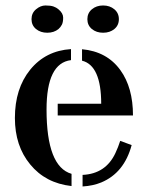

<svg xmlns="http://www.w3.org/2000/svg" viewBox="-20 -672 553 705"><path d="M351.6 -291Q351.6 -431.6 281.2 -449.2V-491.2Q372.6 -482.9 421.9 -414.6Q468.3 -350.6 468.3 -248H191.9V-291ZM283.2 -29.8Q368.2 -33.7 403.8 -109.9Q414.1 -131.8 421.4 -154.8L463.4 -139.2Q436 -37.1 351.6 -2Q321.8 10.3 283.2 12.7ZM150.9 -270Q150.9 -60.1 242.7 -33.7V11.2Q147 0.5 90.8 -68.4Q34.7 -136.2 34.7 -238.8Q34.7 -346.7 90.8 -416Q147.5 -485.8 240.7 -491.7V-451.2Q150.9 -440.4 150.9 -270ZM194.8 -637.7Q211.9 -623.5 211.9 -607.2Q211.9 -590.8 207.3 -581.5Q202.6 -572.3 194.8 -565.4Q178.2 -551.8 153.6 -551.8Q128.9 -551.8 112.3 -565.4Q95.7 -579.1 95.7 -601.6Q95.7 -624 112.3 -637.9Q128.9 -651.9 147.2 -651.9Q165.5 -651.9 176.3 -648.2Q187 -644.5 194.8 -637.7ZM300.8 -601.6Q300.8 -624 317.4 -637.9Q334 -651.9 358.6 -651.9Q383.3 -651.9 399.9 -637.9Q416.5 -624 416.5 -601.6Q416.5 -579.1 399.9 -565.4Q383.3 -551.8 358.6 -551.8Q334 -551.8 317.4 -565.4Q300.8 -579.1 300.8 -601.6Z"/></svg>

Font: Stardos Stencil
Style: Regular
Weight: 400
Version: Version 1.000